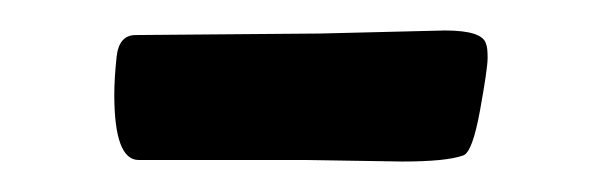

<svg xmlns="http://www.w3.org/2000/svg" viewBox="-20 -323 395 126"><path d="M190 -301 272 -303Q297 -303 299 -294Q300 -292 300 -285Q300 -278 295 -250.5Q290 -223 284 -221Q273 -217 244 -217L181 -218Q118 -218 71 -218Q55 -218 55 -261Q55 -271 56.5 -285.5Q58 -300 69 -300Z"/></svg>

Font: Cagliostro
Style: Regular
Weight: 400
Designer: Matthew Desmond
Foundry: Matthew Desmond
Version: Version